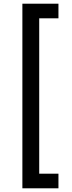

<svg xmlns="http://www.w3.org/2000/svg" viewBox="-20 -852 388 1038"><path d="M101 -832V166H296V87H192V-753H296V-832Z"/></svg>

Font: Noto Sans Devanagari SemiCondensed Medium
Style: Regular
Weight: 500
Width: 4
Designer: Jelle Bosma - Monotype Design Team
Foundry: Monotype Imaging Inc.
Version: Version 2.004